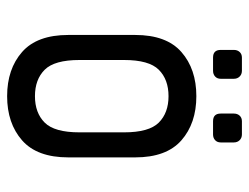

<svg xmlns="http://www.w3.org/2000/svg" viewBox="-102 -598 715 552"><g transform="rotate(90 256.0 -321.5)"><path d="M256 16Q178 16 129 -27Q80 -70 80 -160V-352Q80 -442 129 -485Q178 -528 256 -528Q334 -528 383 -485Q432 -442 432 -352V-160Q432 -70 383 -27Q334 16 256 16ZM256 -64Q304 -64 332 -92Q360 -120 360 -192V-320Q360 -392 332 -420Q304 -448 256 -448Q208 -448 180 -420Q152 -392 152 -320V-192Q152 -120 180 -92Q208 -64 256 -64ZM328 -576Q306 -576 306 -598V-636Q306 -646 312 -652.5Q318 -659 328 -659H366Q376 -659 382.5 -652.5Q389 -646 389 -636V-598Q389 -588 382.5 -582Q376 -576 366 -576ZM145 -576Q123 -576 123 -598V-636Q123 -646 129 -652.5Q135 -659 145 -659H183Q193 -659 199.5 -652.5Q206 -646 206 -636V-598Q206 -588 199.5 -582Q193 -576 183 -576Z"/></g></svg>

Font: Hasubi Mono
Style: Regular
Weight: 400
Designer: Eli Heuer
Foundry: Eli Heuer
Version: Version 1.000